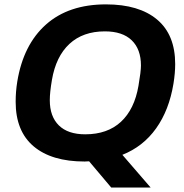

<svg xmlns="http://www.w3.org/2000/svg" viewBox="-20 -718 833 868"><path d="M482.9 129.9 382.8 11.2Q376 12.2 362.8 12.2Q213.4 12.2 132.1 -56.4Q50.8 -125 50.8 -257.8Q50.8 -304.7 58.1 -349.1Q85.4 -516.1 188 -607.2Q290.5 -698.2 459 -698.2Q608.4 -698.2 690.2 -629.6Q772 -561 772 -428.2Q772 -387.7 764.2 -339.8Q744.6 -220.2 685.8 -137.7Q627 -55.2 533.2 -18.1L661.1 129.9ZM365.2 -110.8Q465.8 -110.8 526.9 -167.5Q587.9 -224.1 606 -330.1Q617.2 -395 617.2 -421.9Q617.2 -495.6 575.4 -535.9Q533.7 -576.2 454.1 -576.2Q355 -576.2 293.9 -519.5Q232.9 -462.9 214.8 -356.9Q205.1 -300.3 205.1 -265.1Q205.1 -191.4 246.1 -151.1Q287.1 -110.8 365.2 -110.8Z"/></svg>

Font: Archivo
Style: Bold Italic
Weight: 700
Italic angle: -10°
Designer: Hector Gatti
Foundry: Omnibus-Type
Version: Version 2.001